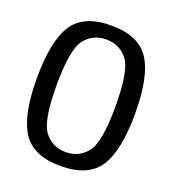

<svg xmlns="http://www.w3.org/2000/svg" viewBox="-126 -778 795 880"><g transform="rotate(20 271.0 -337.5)"><path d="M267.5 4.5Q402.5 4.5 455 -76.8Q507.5 -158 507.5 -337.5Q507.5 -517 455 -598.8Q402.5 -680.5 267.5 -680.5Q133 -680.5 80.8 -599Q28.5 -517.5 28.5 -337.5Q28.5 -158 81 -76.8Q133.5 4.5 267.5 4.5ZM267.5 -63.5Q202.5 -63.5 163.5 -114Q124.5 -164.5 124.5 -337.5Q124.5 -512 163.5 -562.2Q202.5 -612.5 267.5 -612.5Q333.5 -612.5 372.5 -562.2Q411.5 -512 411.5 -337.5Q411.5 -164.5 372.5 -114Q333.5 -63.5 267.5 -63.5Z"/></g></svg>

Font: Anybody SemiCondensed
Style: Regular
Weight: 400
Width: 4
Version: Version 1.113;gftools[0.9.25]